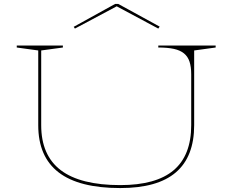

<svg xmlns="http://www.w3.org/2000/svg" viewBox="-20 -939 1164 974"><path d="M590 15Q381 15 277.5 -64.5Q174 -144 174 -304V-683L65 -698V-708H299V-698L189 -683V-304Q189 -151 288.5 -75.5Q388 0 590 0Q772 0 861 -75.5Q950 -151 950 -304V-562Q950 -600 941.5 -626Q933 -652 913.5 -668Q894 -684 862 -691Q830 -698 783 -698V-708H1074V-698L965 -683V-304Q965 -144 872 -64.5Q779 15 590 15ZM360 -794 354 -803 564 -919H580L790 -804L783 -794L572 -907Z"/></svg>

Font: Kalnia Expanded Thin
Style: Regular
Weight: 250
Width: 7
Designer: Frida Medrano
Foundry: Frida Medrano
Version: Version 1.105